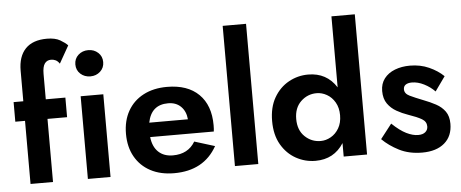

<svg xmlns="http://www.w3.org/2000/svg" viewBox="-52 -921 2556 1064"><g transform="rotate(-5 1225.5 -389.0)"><path d="M25 -460H79V-630Q79 -709 119.5 -751.5Q160 -794 239 -794Q285 -794 312.5 -778Q340 -762 354 -747L299 -650Q289 -665 277 -670.5Q265 -676 252 -676Q229 -676 216.5 -658.5Q204 -641 204 -601V-460H313V-351H204V0H79V-351H25Z M384 -638Q384 -670 406.5 -690.5Q429 -711 462 -711Q494 -711 516.5 -690.5Q539 -670 539 -638Q539 -606 516.5 -585.5Q494 -565 462 -565Q429 -565 406.5 -585.5Q384 -606 384 -638ZM398 -460H524V0H398Z M878 10Q802 10 746.5 -19.5Q691 -49 660.5 -103Q630 -157 630 -230Q630 -303 660.5 -357Q691 -411 747 -440.5Q803 -470 879 -470Q993 -470 1055.5 -408.5Q1118 -347 1118 -236Q1118 -213 1116 -201H762Q768 -147 798.5 -118Q829 -89 879 -89Q964 -89 1003 -155L1116 -120Q1043 10 878 10ZM877 -379Q783 -379 764 -281H979Q975 -326 948 -352.5Q921 -379 877 -379Z M1216 -780H1346V0H1216Z M1443 -230Q1443 -307 1474 -360.5Q1505 -414 1555.5 -442Q1606 -470 1664 -470Q1767 -470 1821 -385V-780H1951V0H1821V-75Q1767 10 1664 10Q1606 10 1555.5 -18Q1505 -46 1474 -99.5Q1443 -153 1443 -230ZM1577 -230Q1577 -168 1614 -132.5Q1651 -97 1702 -97Q1731 -97 1758.5 -112.5Q1786 -128 1803.5 -158Q1821 -188 1821 -230Q1821 -272 1803.5 -302Q1786 -332 1758.5 -347.5Q1731 -363 1702 -363Q1651 -363 1614 -327.5Q1577 -292 1577 -230Z M2099 -159Q2142 -118 2177.5 -100.5Q2213 -83 2243 -83Q2269 -83 2283 -95Q2297 -107 2297 -126Q2297 -153 2271.5 -168Q2246 -183 2196 -200Q2164 -211 2134 -228Q2104 -245 2084.5 -272.5Q2065 -300 2065 -343Q2065 -384 2087 -412.5Q2109 -441 2146.5 -455.5Q2184 -470 2230 -470Q2288 -470 2336 -448.5Q2384 -427 2417 -395L2360 -315Q2335 -341 2300.5 -358.5Q2266 -376 2233 -376Q2211 -376 2198.5 -367.5Q2186 -359 2186 -342Q2186 -318 2214 -304.5Q2242 -291 2288 -273Q2325 -259 2356.5 -242Q2388 -225 2407 -198.5Q2426 -172 2426 -130Q2426 -61 2381 -22.5Q2336 16 2257 16Q2184 16 2129 -12Q2074 -40 2036 -78Z"/></g></svg>

Font: Von Semi
Style: Regular
Weight: 600
Version: Version 4.000; ttfautohint (v1.8.4.7-5d5b)